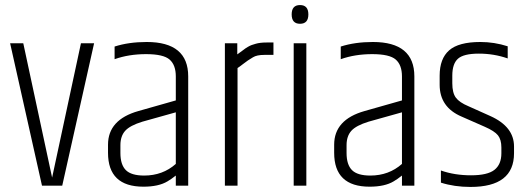

<svg xmlns="http://www.w3.org/2000/svg" viewBox="-20 -734 2082 759"><path d="M300 -563H352L226 0H146L20 -563H72L186 -32Q205 -120 300 -563Z M456 -160V-129Q456 -83 477.5 -61.5Q499 -40 550 -40Q623 -40 675 -86V-290L543 -253Q494 -238 475 -217Q456 -196 456 -160ZM560 -568Q724 -568 724 -432V0H675V-40Q656 -25 642 -17Q607 4 547 4Q407 4 407 -130V-162Q407 -261 527 -295L675 -337V-432Q675 -477 650.5 -498.5Q626 -520 557.5 -520Q489 -520 433 -500V-550Q489 -568 560 -568Z M1034 -566H1061V-517H1025Q995 -517 980 -507.5Q965 -498 960 -495Q955 -492 941 -481Q927 -470 919 -465V0H869V-563H918V-519Q934 -530 942 -536.5Q950 -543 959.5 -548.5Q969 -554 975 -556Q981 -558 991 -561Q1008 -566 1034 -566Z M1166 -640Q1133 -640 1133 -677Q1133 -714 1166 -714Q1199 -714 1199 -677Q1199 -640 1166 -640ZM1141 -563H1191V0H1141Z M1350 -160V-129Q1350 -83 1371.5 -61.5Q1393 -40 1444 -40Q1517 -40 1569 -86V-290L1437 -253Q1388 -238 1369 -217Q1350 -196 1350 -160ZM1454 -568Q1618 -568 1618 -432V0H1569V-40Q1550 -25 1536 -17Q1501 4 1441 4Q1301 4 1301 -130V-162Q1301 -261 1421 -295L1569 -337V-432Q1569 -477 1544.5 -498.5Q1520 -520 1451.5 -520Q1383 -520 1327 -500V-550Q1383 -568 1454 -568Z M1718 -435Q1718 -502 1755.5 -535Q1793 -568 1879 -568Q1934 -568 1987 -551V-503Q1933 -522 1873 -522Q1813 -522 1790.5 -502Q1768 -482 1768 -435V-405Q1768 -367 1782 -348Q1796 -329 1832 -314L1919 -275Q2012 -233 2012 -155V-128Q2012 5 1840 5Q1776 5 1723 -12V-60Q1777 -41 1842 -41Q1907 -41 1934.5 -62.5Q1962 -84 1962 -128V-151Q1962 -182 1948.5 -199Q1935 -216 1896 -233L1805 -273Q1718 -310 1718 -399Z"/></svg>

Font: Khand Light
Style: Regular
Weight: 300
Designer: Devanagari: Sanchit Sawaria, Jyotish Sonowal; Latin: Satya Rajpurohit
Foundry: Indian Type Foundry
Version: Version 1.101;PS 1.0;hotconv 1.0.78;makeotf.lib2.5.61930; tt